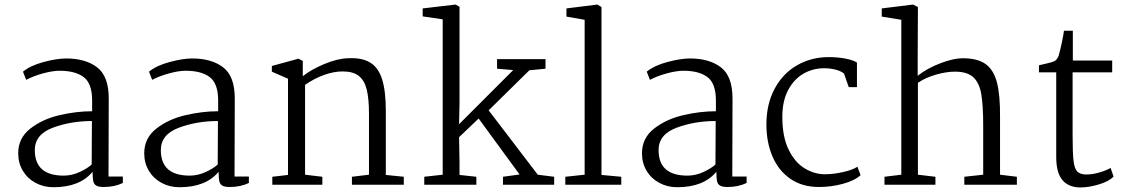

<svg xmlns="http://www.w3.org/2000/svg" viewBox="-20 -812 4945 844"><path d="M458 -379 457 -36H520V-8Q484 10 436 10Q414 10 403.5 4Q393 -2 390 -15.5Q387 -29 387 -57Q331 11 215 11Q172 11 136.5 -8Q101 -27 80.5 -61Q60 -95 60 -138Q60 -205 113 -246.5Q166 -288 240.5 -305.5Q315 -323 385 -323V-370Q385 -445 348 -473Q311 -501 242 -501Q212 -501 169.5 -489.5Q127 -478 95 -461L81 -497Q114 -524 172 -539.5Q230 -555 271 -555Q356 -555 407 -516Q458 -477 458 -379ZM133 -152Q133 -40 260 -40Q296 -40 330.5 -56Q365 -72 383 -89L384 -280Q291 -280 212 -250.5Q133 -221 133 -152Z M1012 -379 1011 -36H1074V-8Q1038 10 990 10Q968 10 957.5 4Q947 -2 944 -15.5Q941 -29 941 -57Q885 11 769 11Q726 11 690.5 -8Q655 -27 634.5 -61Q614 -95 614 -138Q614 -205 667 -246.5Q720 -288 794.5 -305.5Q869 -323 939 -323V-370Q939 -445 902 -473Q865 -501 796 -501Q766 -501 723.5 -489.5Q681 -478 649 -461L635 -497Q668 -524 726 -539.5Q784 -555 825 -555Q910 -555 961 -516Q1012 -477 1012 -379ZM687 -152Q687 -40 814 -40Q850 -40 884.5 -56Q919 -72 937 -89L938 -280Q845 -280 766 -250.5Q687 -221 687 -152Z M1246 -43V-466L1175 -497V-522L1292 -554L1311 -544V-477Q1347 -506 1405.5 -530.5Q1464 -555 1511 -556Q1572 -559 1608 -536.5Q1644 -514 1660 -462.5Q1676 -411 1676 -324V-43L1755 -35V0H1527V-35L1602 -44V-311Q1602 -378 1592 -418.5Q1582 -459 1557 -478.5Q1532 -498 1486 -498Q1448 -498 1405.5 -483Q1363 -468 1321 -439V-44L1397 -35V0H1177V-35Z M1926 -44V-727L1838 -740V-775L1983 -792L2000 -782V-358L1998 -266L2236 -504L2165 -510V-552H2378V-510L2307 -503L2128 -327L2344 -44L2416 -35V0H2191V-35L2264 -45L2084 -291L1998 -209L2000 -98V-43L2074 -35V0H1845V-35Z M2550 -44V-725L2470 -739V-775L2606 -792L2624 -781V-43L2711 -35V0H2465V-35Z M3200 -379 3199 -36H3262V-8Q3226 10 3178 10Q3156 10 3145.5 4Q3135 -2 3132 -15.5Q3129 -29 3129 -57Q3073 11 2957 11Q2914 11 2878.5 -8Q2843 -27 2822.5 -61Q2802 -95 2802 -138Q2802 -205 2855 -246.5Q2908 -288 2982.5 -305.5Q3057 -323 3127 -323V-370Q3127 -445 3090 -473Q3053 -501 2984 -501Q2954 -501 2911.5 -489.5Q2869 -478 2837 -461L2823 -497Q2856 -524 2914 -539.5Q2972 -555 3013 -555Q3098 -555 3149 -516Q3200 -477 3200 -379ZM2875 -152Q2875 -40 3002 -40Q3038 -40 3072.5 -56Q3107 -72 3125 -89L3126 -280Q3033 -280 2954 -250.5Q2875 -221 2875 -152Z M3747 -537V-429H3711L3690 -489Q3674 -501 3650.5 -506.5Q3627 -512 3603 -512Q3553 -512 3511.5 -488Q3470 -464 3444.5 -416Q3419 -368 3419 -298Q3419 -211 3446.5 -154.5Q3474 -98 3517 -72Q3560 -46 3606 -46Q3643 -46 3685.5 -55.5Q3728 -65 3749 -79L3763 -42Q3737 -18 3685.5 -4Q3634 10 3580 10Q3507 10 3455 -25.5Q3403 -61 3376 -123.5Q3349 -186 3349 -265Q3349 -355 3385.5 -422.5Q3422 -490 3484.5 -525.5Q3547 -561 3623 -561Q3662 -561 3696 -554.5Q3730 -548 3747 -537Z M3942 -44V-725L3856 -739V-775L3994 -792L4015 -781L4014 -561V-479Q4056 -512 4114 -534Q4172 -556 4211 -556Q4277 -556 4312.5 -530.5Q4348 -505 4362.5 -449Q4377 -393 4376 -295V-44L4450 -35V0H4219V-35L4302 -44V-258Q4302 -349 4293.5 -398.5Q4285 -448 4258.5 -472.5Q4232 -497 4178 -497Q4140 -497 4094.5 -484Q4049 -471 4015 -448V-44L4092 -35V0H3868V-35Z M4696 -546H4869V-494H4695V-219Q4695 -140 4699 -105.5Q4703 -71 4715.5 -58Q4728 -45 4756 -45Q4784 -45 4816.5 -55Q4849 -65 4862 -74L4875 -36Q4856 -15 4811 -1.5Q4766 12 4730 12Q4678 12 4650.5 -20Q4623 -52 4623 -122V-494H4547V-525L4577 -532Q4605 -538 4615 -543Q4625 -548 4633 -565Q4640 -588 4648 -626.5Q4656 -665 4657 -677H4696Z"/></svg>

Font: Martel Light
Style: Regular
Weight: 300
Designer: Dan Reynolds
Foundry: Dan Reynolds
Version: Version 1.001; ttfautohint (v1.1) -l 5 -r 5 -G 72 -x 0 -D la